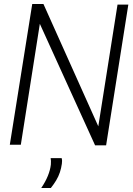

<svg xmlns="http://www.w3.org/2000/svg" viewBox="-20 -723 666 959"><path d="M29 0 141 -703H197L471 -92L567 -700H621L510 3H455L179 -604L84 0ZM233 67H288Q290 74 290 81Q290 88 289 95Q286 117 279 138Q272 159 260.5 178Q249 197 234 216H186Q207 185 219 155.5Q231 126 234 99Q235 89 234.5 81Q234 73 233 67Z"/></svg>

Font: Georama Light
Style: Italic
Weight: 300
Italic angle: -9°
Designer: Jean-Baptiste Levee
Foundry: Production Type
Version: Version 1.001